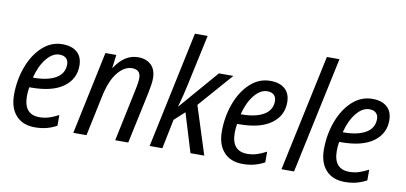

<svg xmlns="http://www.w3.org/2000/svg" viewBox="-71 -991 2603 1232"><g transform="rotate(10 1230.0 -375.0)"><path d="M36 -173Q36 -270 68 -356Q100 -442 157 -494Q214 -546 287 -546Q349 -546 383 -515.5Q417 -485 417 -428Q417 -341 345 -289Q273 -237 136 -237H124Q119 -205 119 -179Q119 -59 221 -59Q252 -59 280.5 -67.5Q309 -76 345 -95V-25Q311 -7 277.5 1.5Q244 10 203 10Q124 10 80 -38.5Q36 -87 36 -173ZM141 -302Q233 -302 285.5 -333Q338 -364 338 -423Q338 -448 323 -462.5Q308 -477 279 -477Q235 -477 195.5 -429Q156 -381 136 -302Z M567 -538H638L627 -452H629Q691 -548 779 -548Q833 -548 864.5 -517.5Q896 -487 896 -430Q896 -398 883 -335L811 2H726L797 -335Q798 -340 803.5 -368Q809 -396 809 -417Q809 -472 753 -472Q703 -472 659.5 -418.5Q616 -365 594 -259L539 2H453Z M1111 -760H1194L1122 -426Q1107 -355 1086 -282H1088L1307 -536H1401L1206 -313L1306 0H1216L1139 -253L1072 -192L1033 0H950Z M1390 -173Q1390 -270 1422 -356Q1454 -442 1511 -494Q1568 -546 1641 -546Q1703 -546 1737 -515.5Q1771 -485 1771 -428Q1771 -341 1699 -289Q1627 -237 1490 -237H1478Q1473 -205 1473 -179Q1473 -59 1575 -59Q1606 -59 1634.5 -67.5Q1663 -76 1699 -95V-25Q1665 -7 1631.5 1.5Q1598 10 1557 10Q1478 10 1434 -38.5Q1390 -87 1390 -173ZM1495 -302Q1587 -302 1639.5 -333Q1692 -364 1692 -423Q1692 -448 1677 -462.5Q1662 -477 1633 -477Q1589 -477 1549.5 -429Q1510 -381 1490 -302Z M1971 -760H2053L1891 0H1809Z M2055 -173Q2055 -270 2087 -356Q2119 -442 2176 -494Q2233 -546 2306 -546Q2368 -546 2402 -515.5Q2436 -485 2436 -428Q2436 -341 2364 -289Q2292 -237 2155 -237H2143Q2138 -205 2138 -179Q2138 -59 2240 -59Q2271 -59 2299.5 -67.5Q2328 -76 2364 -95V-25Q2330 -7 2296.5 1.5Q2263 10 2222 10Q2143 10 2099 -38.5Q2055 -87 2055 -173ZM2160 -302Q2252 -302 2304.5 -333Q2357 -364 2357 -423Q2357 -448 2342 -462.5Q2327 -477 2298 -477Q2254 -477 2214.5 -429Q2175 -381 2155 -302Z"/></g></svg>

Font: Noto Sans UI Narrow
Style: Italic
Weight: 400
Width: 4
Italic angle: -12°
Designer: Monotype Design Team
Foundry: Monotype Imaging Inc.
Version: Version 1.001